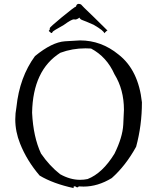

<svg xmlns="http://www.w3.org/2000/svg" viewBox="-20 -952 809 993"><path d="M362 21Q360 18 360 16Q360 12 368 11Q375 17 380 17Q385 17 387 12L412 13Q486 13 558 -31Q630 -95 684 -193Q714 -303 714 -423Q696 -590 593 -670Q504 -743 394 -743Q383 -743 316 -738.5Q249 -734 161 -662Q81 -553 65 -398Q59 -366 59 -335Q59 -271 84 -209Q119 -121 185 -44Q255 -2 362 21ZM394 -22Q343 -22 291 -51Q236 -94 192 -158Q152 -244 146 -369Q150 -590 292 -679Q354 -702 422 -702L451 -701Q532 -658 572 -568Q621 -489 621 -384Q621 -373 617.5 -307.5Q614 -242 572 -157Q510 -56 433 -26Q414 -22 394 -22ZM519 -780Q534 -795 536 -795Q537 -795 537 -794V-793Q537 -794 466 -863Q399 -927 399 -929Q392 -932 387 -932Q376 -932 373 -918Q367 -918 300 -863Q237 -811 237 -806L238 -802Q238 -799 232 -792Q243 -781 248 -781Q250 -781 251 -786Q252 -791 310 -823Q350 -852 362 -852L369 -851Q378 -851 391 -861Q394 -852 407.5 -847.5Q421 -843 464 -824Q519 -792 519 -780Z"/></svg>

Font: Xiaobo Songti 小帛宋体
Style: Regular
Weight: 400
Version: Version 1.501;March 17, 2024;FontCreator 14.0.0.2814 64-bit